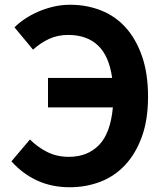

<svg xmlns="http://www.w3.org/2000/svg" viewBox="-20 -774 697 808"><path d="M41 -659Q60 -678 85.5 -695Q111 -712 141 -725Q171 -738 205 -746Q239 -754 275 -754Q345 -754 405.5 -730Q466 -706 509.5 -657.5Q553 -609 578 -536.5Q603 -464 603 -367Q603 -270 577 -198.5Q551 -127 506.5 -79.5Q462 -32 402 -9Q342 14 273 14Q199 14 138 -13.5Q77 -41 28 -95L106 -187Q138 -155 178.5 -134.5Q219 -114 270 -114Q348 -114 396.5 -163.5Q445 -213 455 -322H182V-446H452Q439 -539 392 -583Q345 -627 267 -627Q223 -627 187 -610.5Q151 -594 119 -565Z"/></svg>

Font: SpoqaHanSansJP-Bold
Style: Regular
Weight: 700
Designer: [Source Han Sans]
Ryoko NISHIZUKA  (kana & ideographs); Paul D. Hunt (Latin, Greek & Cyrillic); Wenlong ZHANG  (bopomofo
Foundry: Spoqa (http://bi.spoqa.com)
Version: Version 1.002.20150607